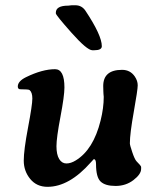

<svg xmlns="http://www.w3.org/2000/svg" viewBox="-20 -722 612 742"><path d="M271 -701.7Q295.9 -701.7 310.1 -680.7Q373.5 -585.4 373.5 -543.5Q373.5 -527.8 344.2 -527.8H336.9Q316.4 -527.8 256.1 -595.7Q195.8 -663.6 195.8 -670.4V-672.9Q195.8 -700.2 243.7 -700.2L257.3 -701.7ZM451.7 -452.1Q483.4 -452.1 501 -426.3Q512.2 -409.7 512.2 -392.3Q512.2 -375 497.1 -290.3Q481.9 -205.6 481.9 -168Q481.9 -161.1 491.2 -133.8Q500.5 -106.4 507.3 -99.1Q525.4 -81.1 525.4 -76.7V-69.3Q525.4 -48.8 495.8 -26.1Q466.3 -3.4 426.5 -3.4Q386.7 -3.4 368.9 -20.3Q351.1 -37.1 351.1 -87.9Q351.1 -106.9 342.3 -106.9Q341.8 -106.4 331.1 -94.7Q247.6 0 163.6 0Q121.6 0 96.7 -30.5Q71.8 -61 71.8 -101.3Q71.8 -141.6 88.4 -229.2Q105 -316.9 105 -341.1Q105 -365.2 94.2 -374Q90.8 -377 58.6 -377Q48.8 -377 48.8 -387.7Q48.8 -408.2 80.6 -423.8Q143.6 -454.6 192.9 -454.6Q229 -454.6 229 -383.8Q229 -351.6 213.6 -270.5Q198.2 -189.5 198.2 -157Q198.2 -124.5 208.7 -107.4Q219.2 -90.3 236.6 -90.3Q253.9 -90.3 272.9 -102.1Q340.8 -143.6 368.7 -255.9Q380.9 -304.7 380.9 -347.7L379.9 -358.9L379.4 -369.6L378.9 -389.6Q378.9 -452.1 451.7 -452.1Z"/></svg>

Font: Averia Serif Libre
Style: Bold Italic
Weight: 700
Italic angle: -6.90001°
Version: Version 1.002